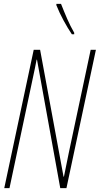

<svg xmlns="http://www.w3.org/2000/svg" viewBox="-20 -971 515 991"><path d="M351 -794H363V-802C336 -848 317 -896 295 -951H271V-944C291 -893 325 -832 351 -794ZM2 0H29L145 -547C157 -603 164 -636 169 -663H171L291 0H323L475 -714H448L335 -182C329 -153 319 -104 310 -59H308L187 -714H154Z"/></svg>

Font: Noto Sans ExtraCondensed Thin
Style: Italic
Weight: 100
Width: 2
Italic angle: -12°
Designer: Monotype Design Team
Foundry: Monotype Imaging Inc.
Version: Version 2.013